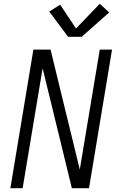

<svg xmlns="http://www.w3.org/2000/svg" viewBox="-20 -998 640 1018"><path d="M35 0 157 -735H248L403 -99L509 -735H574L452 0H361L206 -636L100 0ZM341 -803 241 -937 299 -973 383 -847 509 -978 559 -932 413 -803Z"/></svg>

Font: Iosevka Curly LtExObl
Style: Regular
Weight: 300
Width: 7
Italic angle: -9°
Monospace: yes
Designer: Belleve Invis
Foundry: Belleve Invis
Version: Version 11.1.0; ttfautohint (v1.8.3)